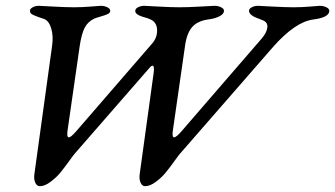

<svg xmlns="http://www.w3.org/2000/svg" viewBox="-20 -624 1152 660"><path d="M495 -392 237 -96Q234 -93 218.5 -71.5Q203 -50 189 -32.5Q175 -15 154.5 0.5Q134 16 117 16Q107 16 101.5 4.5Q96 -7 98 -24L159 -466Q164 -500 156 -526.5Q148 -553 131 -559Q125 -561 116 -564Q107 -567 102.5 -569Q98 -571 92.5 -573.5Q87 -576 85 -579.5Q83 -583 83 -587Q83 -594 92.5 -599Q102 -604 114 -604Q116 -604 161.5 -601.5Q207 -599 235 -599Q263 -599 293 -601.5Q323 -604 326 -604Q339 -604 349 -599Q359 -594 359 -587Q359 -580 351 -576Q343 -572 327 -567.5Q311 -563 304 -560Q281 -549 270.5 -527.5Q260 -506 254 -466L212 -174Q209 -151 217 -152Q224 -152 243 -174L500 -471Q521 -493 520 -521.5Q519 -550 493 -559Q489 -561 482 -563Q475 -565 471.5 -566Q468 -567 463 -569Q458 -571 455.5 -572.5Q453 -574 450 -576.5Q447 -579 446 -581.5Q445 -584 445 -587Q445 -594 454.5 -599Q464 -604 476 -604Q478 -604 523.5 -601.5Q569 -599 597 -599Q625 -599 669.5 -601.5Q714 -604 717 -604Q730 -604 740 -599Q750 -594 750 -587Q750 -576 734.5 -568Q719 -560 695 -557Q659 -552 640.5 -531Q622 -510 616 -466L574 -174Q571 -151 579 -152Q586 -152 605 -174L880 -492Q897 -512 899 -529.5Q901 -547 884 -554Q866 -561 857.5 -564.5Q849 -568 842.5 -574Q836 -580 836 -587Q836 -594 845.5 -599Q855 -604 867 -604Q868 -604 915 -601.5Q962 -599 990 -599Q1018 -599 1047 -601.5Q1076 -604 1079 -604Q1092 -604 1102 -599Q1112 -594 1112 -587Q1112 -564 1057 -557Q995 -549 919 -463L599 -96Q596 -93 580.5 -71.5Q565 -50 551 -32.5Q537 -15 516.5 0.5Q496 16 479 16Q469 16 463.5 4.5Q458 -7 460 -24L508 -372Q512 -400 503 -398Q499 -397 495 -392Z"/></svg>

Font: EB Garamond 08
Style: Italic
Weight: 400
Italic angle: -14°
Version: Version 0.016